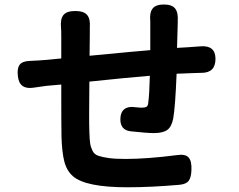

<svg xmlns="http://www.w3.org/2000/svg" viewBox="-20 -791 1040 834"><path d="M296.9 -25.4Q269.5 -49.8 259.3 -89.8Q249 -129.9 247.1 -198.2Q246.1 -239.3 246.1 -423.8L180.7 -418L126 -410.2Q63.5 -400.4 57.6 -460.9Q53.7 -494.1 65.4 -509.8Q77.1 -525.4 109.4 -526.4Q153.3 -528.3 172.9 -530.3L246.1 -537.1V-634.8Q246.1 -659.2 245.1 -669.9Q241.2 -708 255.4 -725.6Q269.5 -743.2 306.6 -743.2Q343.8 -743.2 358.4 -726.1Q373 -709 370.1 -671.9V-641.6Q370.1 -586.9 369.1 -548.8Q592.8 -570.3 632.8 -573.2V-697.3Q628.9 -735.4 642.6 -753.4Q656.2 -771.5 691.4 -771.5Q727.5 -771.5 741.2 -753.4Q754.9 -735.4 752 -696.3V-688.5Q751 -642.6 749 -583Q763.7 -584 797.9 -585.9Q832 -587.9 851.6 -589.8Q916 -594.7 916 -535.2Q916 -474.6 855.5 -474.6Q849.6 -474.6 837.4 -474.1Q825.2 -473.6 821.3 -473.6Q797.9 -472.7 747.1 -470.7Q741.2 -324.2 732.4 -276.4Q725.6 -240.2 706.5 -226.6Q687.5 -212.9 648.4 -212.9Q619.1 -212.9 546.9 -220.7Q501 -226.6 502.9 -276.4Q503.9 -304.7 521 -317.4Q538.1 -330.1 568.4 -325.2Q587.9 -323.2 593.8 -323.2Q609.4 -323.2 616.2 -327.1Q623 -331.1 624 -344.7Q628.9 -380.9 630.9 -461.9Q535.2 -454.1 368.2 -436.5Q366.2 -258.8 368.2 -217.8Q369.1 -184.6 371.6 -168.5Q374 -152.3 381.8 -136.2Q389.6 -120.1 407.2 -114.3Q424.8 -108.4 452.1 -104.5Q479.5 -100.6 525.4 -100.6Q619.1 -100.6 748 -117.2Q785.2 -123 799.3 -106.9Q813.5 -90.8 811.5 -51.8Q810.5 -20.5 799.8 -5.9Q789.1 8.8 759.8 11.7Q636.7 22.5 533.2 22.5Q352.5 22.5 296.9 -25.4Z"/></svg>

Font: GenSenMaruGothic TW TTF Bold
Style: Regular
Weight: 700
Version: Version 1.301